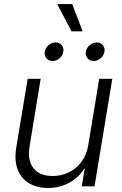

<svg xmlns="http://www.w3.org/2000/svg" viewBox="-20 -917 602 945"><path d="M216.8 8.3Q163.1 8.3 123.8 -14.6Q84.5 -37.6 67.1 -82.3Q49.8 -127 60.1 -191.4L116.2 -529.3H180.2L125.5 -195.8Q114.3 -127.4 145 -89.1Q175.8 -50.8 239.3 -50.8Q281.2 -50.8 318.4 -68.6Q355.5 -86.4 381.1 -120.6Q406.7 -154.8 414.6 -204.1L468.3 -529.3H532.7L445.3 0H382.3L403.3 -124.5H417Q383.3 -55.2 330.8 -23.4Q278.3 8.3 216.8 8.3ZM440.9 -616.7Q421.9 -616.7 410.6 -630.1Q399.4 -643.6 402.3 -662.6Q405.8 -681.2 421.4 -694.6Q437 -708 456.1 -708Q475.1 -708 486.1 -694.6Q497.1 -681.2 494.1 -662.6Q491.2 -643.6 475.3 -630.1Q459.5 -616.7 440.9 -616.7ZM238.3 -616.7Q219.7 -616.7 208.5 -630.1Q197.3 -643.6 200.2 -662.6Q203.1 -681.2 219 -694.6Q234.9 -708 253.9 -708Q272.9 -708 283.9 -694.6Q294.9 -681.2 291.5 -662.6Q288.6 -643.6 272.9 -630.1Q257.3 -616.7 238.3 -616.7ZM332 -762.7 261.7 -897H335.4L386.7 -762.7Z"/></svg>

Font: Inter 24pt Light
Style: Italic
Weight: 300
Italic angle: -9.3988°
Designer: Rasmus Andersson
Foundry: rsms
Version: Version 4.001;git-66647c0bb